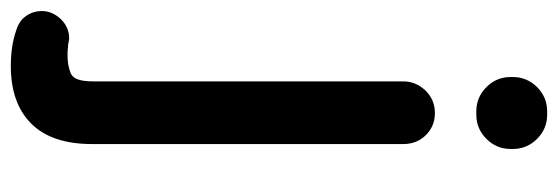

<svg xmlns="http://www.w3.org/2000/svg" viewBox="-404 -406 1001 344"><g transform="rotate(90 96.0 -234.5)"><path d="M62.5 -649.4V-653.3Q62.5 -678.7 80.6 -696.8Q98.6 -714.8 124 -714.8H129.9Q155.3 -714.8 173.3 -696.8Q191.4 -678.7 191.4 -653.3V-649.4Q191.4 -624 173.3 -606Q155.3 -587.9 129.9 -587.9H124Q98.6 -587.9 80.6 -606Q62.5 -624 62.5 -649.4ZM5.9 143.6H8.8Q14.6 144.5 21.5 144.5Q28.3 144.5 33.7 144Q39.1 143.6 43 142.6Q46.9 141.6 50.8 140.6Q57.6 138.7 61.5 134.8Q70.3 126 70.3 98.6V-457Q70.3 -479.5 86.9 -497.1Q103.5 -513.7 127 -513.7Q150.4 -513.7 166.5 -497.6Q182.6 -481.4 182.6 -457V100.6Q182.6 172.9 146 209.5Q109.4 246.1 43 246.1Q5.9 246.1 -21.5 236.3Q-38.1 231.4 -46.9 218.8Q-55.7 206.1 -55.7 190.4Q-55.7 171.9 -41 156.2Q-26.4 141.6 -6.8 141.6H-5.9Z"/></g></svg>

Font: FakePearl
Style: SemiBold
Weight: 400
Version: Version 1.2